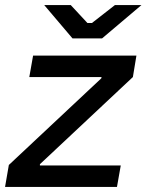

<svg xmlns="http://www.w3.org/2000/svg" viewBox="-34 -740 580 760"><path d="M-14 0H429L444 -85H124V-90L492 -435L506 -520H97L82 -435H368L367 -430L1 -87ZM253 -588H370L526 -720H421L330 -649H312L246 -720H141Z"/></svg>

Font: Fixel Display 20240404 Medium
Style: Italic
Weight: 500
Italic angle: -10°
Designer: AlfaBravo + MacPaw
Foundry: Kyrylo Tkachov, Marchela Mozhyna, Serhii Makarenko, Maria Weinstein, Zakhar Kryvoshyya
Version: Version 1.211;Glyphs 3.2 (3225)